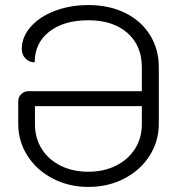

<svg xmlns="http://www.w3.org/2000/svg" viewBox="-20 -729 713 758"><path d="M52 -240V-330Q52 -346 64 -357.5Q76 -369 92 -369H540V-463Q540 -549 483 -599Q426 -649 329 -649Q232 -649 174.5 -604Q117 -559 117 -483Q95 -483 80.5 -498Q66 -513 66 -536Q66 -583 101 -623Q136 -663 196.5 -686Q257 -709 329 -709Q411 -709 474 -678Q537 -647 572 -591Q607 -535 607 -463V-241Q607 -171 570.5 -114Q534 -57 470.5 -24Q407 9 329 9Q252 9 188.5 -24Q125 -57 88.5 -114Q52 -171 52 -240ZM540 -239V-310H118V-239Q118 -184 144.5 -141.5Q171 -99 219 -75Q267 -51 329 -51Q390 -51 438 -75Q486 -99 513 -141.5Q540 -184 540 -239Z"/></svg>

Font: K2D ExtraLight
Style: Regular
Weight: 275
Designer: Katatrad Aksorn Co.,Ltd.
Foundry: Cadson Demak Co.,Ltd.
Version: Version 1.000; ttfautohint (v1.6)